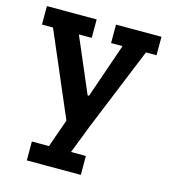

<svg xmlns="http://www.w3.org/2000/svg" viewBox="-101 -530 726 824"><g transform="rotate(15 261.5 -118.0)"><path d="M468 -367 318 0 268 129H334V213H94V129H170L214 4L55 -367H6V-449H227V-367H170L274 -124H280L364 -367H313V-449H515V-367Z"/></g></svg>

Font: Zilla Slab SemiBold
Style: Regular
Weight: 600
Designer: Typotheque.com
Foundry: Typotheque type foundry
Version: Version 1.1; 2017